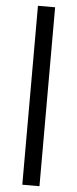

<svg xmlns="http://www.w3.org/2000/svg" viewBox="-62 -741 399 992"><g transform="rotate(5 138.0 -245.0)"><path d="M182.5 219H93.5V-709H182.5Z"/></g></svg>

Font: Anek Gurmukhi Medium SemiExpanded
Style: Regular
Weight: 500
Width: 6
Version: Version 1.003